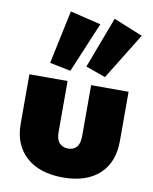

<svg xmlns="http://www.w3.org/2000/svg" viewBox="-95 -941 814 1020"><g transform="rotate(10 312.5 -431.0)"><path d="M315 8Q188 8 116.5 -56.5Q45 -121 45 -235V-501H251V-226Q251 -186 268.5 -167Q286 -148 316 -148Q345 -148 361.5 -167Q378 -186 378 -226V-501H580V-235Q580 -120 510.5 -56Q441 8 315 8ZM443 -556 336 -594 440 -870 597 -806ZM256 -557 143 -580 204 -868 370 -828Z"/></g></svg>

Font: Paytone One
Style: Regular
Weight: 400
Designer: Vernon Adams
Foundry: Vernon Adams
Version: Version 1.002; ttfautohint (v1.8.4.7-5d5b);gftools[0.9.23]